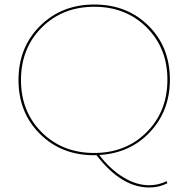

<svg xmlns="http://www.w3.org/2000/svg" viewBox="-20 -683 835 851"><path d="M641 138Q683 138 718 120L722 129Q686 148 641 148Q518 148 408 5H397Q252 5 157 -89.5Q62 -184 62 -328Q62 -473 157.5 -568Q253 -663 398 -663Q543 -663 638 -569Q733 -475 733 -330Q733 -192 645 -98Q557 -4 420 4Q468 67 526 102.5Q584 138 641 138ZM73 -328Q73 -188 165 -96.5Q257 -5 397 -5Q538 -5 630 -97Q722 -189 722 -330Q722 -470 630 -561.5Q538 -653 398 -653Q257 -653 165 -561Q73 -469 73 -328Z"/></svg>

Font: EauTest Hairline
Style: Regular
Weight: 250
Designer: Christian Thalmann (Catharsis Fonts)
Version: Version 0.001;PS 000.001;hotconv 1.0.88;makeotf.lib2.5.64775